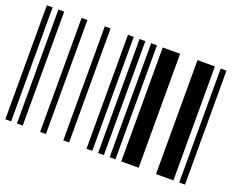

<svg xmlns="http://www.w3.org/2000/svg" viewBox="-98 -762 1155 934"><g transform="rotate(20 480.0 -295.0)"><path d="M0 0V-590H30V0ZM60 0V-590H90V0ZM180 0V-590H210V0ZM300 0V-590H330V0ZM420 0V-590H450V0ZM480 0V-590H510V0ZM540 0V-590H570V0ZM600 0V-590H690V0ZM780 0V-590H870V0ZM900 0V-590H930V0Z"/></g></svg>

Font: Libre Barcode 39 Extended
Style: Regular
Weight: 400
Version: Version 1.005; ttfautohint (v1.8.3)